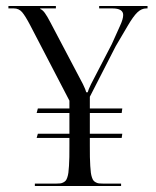

<svg xmlns="http://www.w3.org/2000/svg" viewBox="-20 -619 519 639"><path d="M96 0V-8H167Q175 -8 180.4 -8.6Q185.8 -9.2 190.8 -11.9Q195.8 -14.5 198.6 -17.8Q201.5 -21 204 -28.5Q206.5 -36 207.6 -44.2Q208.8 -52.5 209.6 -66.9Q210.5 -81.2 210.8 -96.5Q211 -111.8 211 -135V-160H102L106 -174H211V-243H102L106 -258H211V-284L81 -534Q64.2 -566.2 53.5 -578.6Q42.8 -591 26 -591H8V-599H166V-591H114V-589Q121.8 -586.2 129.5 -575.5Q137.2 -564.8 148 -544L256 -339Q265.2 -320.2 267 -312H272Q273.8 -320.2 283 -339L352 -472L379 -532Q390 -555.5 390 -569Q390 -591 354 -591H310V-599H471V-591H467Q451.2 -591 437.5 -578.1Q423.8 -565.2 405 -533L365 -465L279 -297V-258H387L385 -243H279V-174H387L385 -160H279V-135Q279 -111.8 279.2 -96.5Q279.5 -81.2 280.4 -66.9Q281.2 -52.5 282.4 -44.2Q283.5 -36 286 -28.5Q288.5 -21 291.4 -17.8Q294.2 -14.5 299.2 -11.9Q304.2 -9.2 309.6 -8.6Q315 -8 323 -8H383V0Z"/></svg>

Font: FogtwoNo5
Style: Regular
Weight: 400
Designer: gluk (gluksza@wp.pl)
Foundry: gluk (gluksza@wp.pl)
Version: Version 0.87